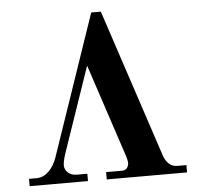

<svg xmlns="http://www.w3.org/2000/svg" viewBox="-52 -783 858 836"><g transform="rotate(-5 377.0 -365.0)"><path d="M44 0H299V-32H252C219 -32 200 -55 200 -77C200 -90 205 -110 211 -128L339 -501L474 -93C477 -84 480 -70 480 -64C480 -47 469 -32 453 -32H381V0H732V-32H692C666 -32 645 -48 633 -83L419 -730H377L166 -113C152 -73 121 -32 78 -32H44Z"/></g></svg>

Font: Old Standard
Style: Bold
Weight: 700
Designer: Alexey Kryukov <alexios@thessalonica.org.ru>
Version: Version 2.0.2